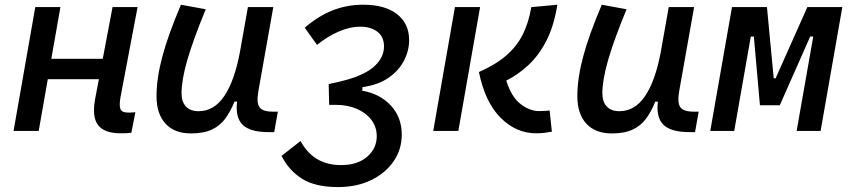

<svg xmlns="http://www.w3.org/2000/svg" viewBox="-20 -547 3556 802"><path d="M36.6 0 127.4 -517.6H232.4L194.3 -301.3H409.2L450.2 -517.6H554.7L483.4 -141.6Q477.1 -106 483.2 -91.3Q489.3 -76.7 515.1 -76.7Q528.8 -76.7 545.4 -78.1L528.8 7.3Q519.5 8.8 508.5 9.3Q497.6 9.8 484.4 9.8Q415 9.8 389.2 -25.1Q363.3 -60.1 377.9 -136.7L393.1 -216.3H179.7L141.6 0Z M777.3 10.3Q709 10.3 671.4 -30.5Q633.8 -71.3 633.8 -145Q633.8 -219.7 658 -310.3Q682.1 -400.9 735.8 -527.3L839.4 -508.3Q786.1 -378.9 762.2 -295.7Q738.3 -212.4 738.3 -157.2Q738.3 -121.6 756.8 -102.1Q775.4 -82.5 809.1 -82.5Q874 -82.5 916.5 -145.3Q959 -208 981.4 -325.7V-325.2L1015.6 -517.6H1121.6L1059.1 -165.5Q1050.8 -118.7 1063.7 -99.6Q1076.7 -80.6 1119.6 -80.6H1140.6L1125.5 4.9H1102.5Q1025.4 4.9 993.9 -25.4Q962.4 -55.7 970.2 -122.6H959.5Q942.9 -81.5 921.1 -51.8Q899.4 -22 865.2 -5.9Q831.1 10.3 777.3 10.3Z M1391.6 234.4Q1296.9 234.4 1241.5 199.5Q1186 164.6 1156.2 104L1235.4 42Q1289.6 142.6 1404.3 142.6Q1473.6 142.6 1513.7 107.7Q1553.7 72.8 1553.7 22Q1553.7 -17.1 1531 -46.6Q1508.3 -76.2 1470 -92.5Q1431.6 -108.9 1384.8 -108.9H1355L1353.5 -168.5L1353 -195.8Q1373 -199.7 1393.6 -204.8Q1414.1 -210 1427.2 -213.4Q1507.8 -235.8 1545.9 -272.2Q1584 -308.6 1584 -353Q1584 -393.1 1556.6 -414.3Q1529.3 -435.5 1485.4 -435.5Q1441.4 -435.5 1394.3 -415Q1347.2 -394.5 1304.2 -359.4L1252.9 -431.2Q1312 -481.9 1371.6 -504.6Q1431.2 -527.3 1496.6 -527.3Q1588.4 -527.3 1638.7 -487.8Q1689 -448.2 1689 -379.4Q1689 -335 1667.2 -293.2Q1645.5 -251.5 1602.3 -221.7Q1559.1 -191.9 1494.1 -183.1L1493.2 -167.5H1497.1Q1568.8 -153.8 1613.5 -105.2Q1658.2 -56.6 1658.2 15.6Q1658.2 76.7 1624.5 126.2Q1590.8 175.8 1530.8 205.1Q1470.7 234.4 1391.6 234.4Z M2219.2 9.8Q2136.2 9.8 2071.3 -54.9Q2006.3 -119.6 1980.5 -246.1Q2051.3 -277.3 2095.5 -315.9Q2139.6 -354.5 2164.1 -403.8Q2188.5 -453.1 2199.2 -517.1L2308.1 -527.3Q2293.9 -438 2262 -376.2Q2230 -314.5 2186.5 -274.4Q2143.1 -234.4 2094.7 -210.4Q2116.7 -140.6 2155.3 -111.8Q2193.8 -83 2231 -83Q2247.1 -83 2256.1 -83.7Q2265.1 -84.5 2275.9 -85.4L2285.2 2.9Q2270 5.9 2254.6 7.8Q2239.3 9.8 2219.2 9.8ZM1789.6 0 1880.4 -517.6H1985.4L1894.5 0Z M2535.2 10.3Q2466.8 10.3 2429.2 -30.5Q2391.6 -71.3 2391.6 -145Q2391.6 -219.7 2415.8 -310.3Q2439.9 -400.9 2493.7 -527.3L2597.2 -508.3Q2543.9 -378.9 2520 -295.7Q2496.1 -212.4 2496.1 -157.2Q2496.1 -121.6 2514.6 -102.1Q2533.2 -82.5 2566.9 -82.5Q2631.8 -82.5 2674.3 -145.3Q2716.8 -208 2739.3 -325.7V-325.2L2773.4 -517.6H2879.4L2816.9 -165.5Q2808.6 -118.7 2821.5 -99.6Q2834.5 -80.6 2877.4 -80.6H2898.4L2883.3 4.9H2860.4Q2783.2 4.9 2751.7 -25.4Q2720.2 -55.7 2728 -122.6H2717.3Q2700.7 -81.5 2679 -51.8Q2657.2 -22 2623 -5.9Q2588.9 10.3 2535.2 10.3Z M2946.8 0 3037.6 -517.6H3183.6L3211.9 -219.7H3219.7L3352.5 -517.6H3498.5L3407.7 0H3307.6L3377 -394.5H3364.3L3237.3 -107.4H3154.3L3128.9 -394.5H3116.2L3046.9 0Z"/></svg>

Font: Cascadia Mono
Style: Italic
Weight: 400
Italic angle: -10°
Monospace: yes
Designer: Aaron Bell
Foundry: Saja Typeworks
Version: Version 2404.023; ttfautohint (v1.8.4)